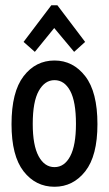

<svg xmlns="http://www.w3.org/2000/svg" viewBox="-20 -704 415 733"><path d="M188 9Q116 9 70 -50Q24 -109 24 -230Q24 -353 70 -413Q116 -473 188 -473Q259 -473 305.5 -413Q352 -353 352 -230Q352 -109 305.5 -50Q259 9 188 9ZM188 -66Q226 -66 248 -107.5Q270 -149 270 -231Q270 -316 248 -357Q226 -398 188 -398Q151 -398 128 -357Q105 -316 105 -231Q105 -149 127.5 -107.5Q150 -66 188 -66ZM113 -506 70 -544 176 -684H199L305 -544L263 -506L187 -597Z"/></svg>

Font: Inconsolata Condensed SemiBold
Style: Regular
Weight: 600
Width: 3
Monospace: yes
Designer: Raph Levien, Cyreal, Brenton Simpson
Foundry: Raph Levien, Cyreal, Google
Version: Version 3.100; ttfautohint (v1.8.4.7-5d5b)